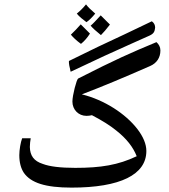

<svg xmlns="http://www.w3.org/2000/svg" viewBox="-20 -990 768 875"><path d="M374 -889C386 -897 399 -910 414 -928C394 -945 380 -959 372 -970C359 -954 345 -940 330 -928C340 -915 359 -900 374 -889ZM440 -830C451 -841 465 -857 481 -878L439 -920C417 -896 402 -880 393 -873C403 -861 419 -847 440 -830ZM302 -663C413 -716 509 -760 577 -790C620 -809 645 -820 662 -828C681 -837 685 -846 687 -864C687 -875 683 -885 672 -893C590 -854 508 -814 425 -776C377 -753 334 -732 296 -713C294 -713 294 -711 294 -708C294 -700 296 -686 302 -663ZM349 -790C364 -802 378 -818 390 -837L348 -879C333 -862 318 -846 303 -832C312 -821 327 -806 349 -790ZM306 -135C528 -135 647 -194 647 -302C647 -333 633 -367 606 -402C552 -472 455 -535 353 -560C445 -595 541 -635 664 -689C694 -702 711 -727 711 -760C711 -776 704 -788 693 -798C573 -748 509 -720 336 -632C329 -628 310 -556 310 -527C310 -490 338 -462 374 -462C382 -462 391 -463 399 -465C445 -441 482 -418 510 -395C557 -358 587 -319 603 -278C519 -238 440 -225 323 -225C256 -225 206 -231 175 -243C134 -256 117 -281 116 -320C116 -334 118 -348 120 -360H81C74 -342 68 -307 68 -283C68 -250 75 -223 89 -202C121 -157 186 -135 306 -135Z"/></svg>

Font: Noto Naskh Arabic UI Medium
Style: Regular
Weight: 500
Designer: Monotype Design Team, David Williams, Mohamad Dakak and Nizar Qandah
Foundry: Monotype Imaging Inc.
Version: Version 2.014